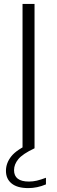

<svg xmlns="http://www.w3.org/2000/svg" viewBox="-20 -760 292 984"><path d="M95.5 0V-740H157V0ZM125 204Q69 204 39.8 180.5Q10.5 157 10.5 115.5Q10.5 75.5 38.2 40.8Q66 6 138.5 -26L157 0Q95.5 29 73.8 55.8Q52 82.5 52 112Q52 170.5 128.5 170.5Q148.5 170.5 168.8 165.8Q189 161 215.5 151V185Q170.5 204 125 204Z"/></svg>

Font: Encode Sans SemiExpanded SemiExpanded Light
Style: Regular
Weight: 300
Width: 6
Designer: Multiple Designers
Foundry: Impallari Type
Version: Version 3.000; ttfautohint (v1.8.3) -l 8 -r 50 -G 200 -x 14 